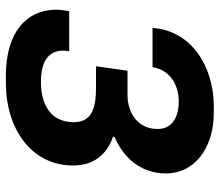

<svg xmlns="http://www.w3.org/2000/svg" viewBox="-67 -669 746 652"><g transform="rotate(90 306.0 -343.0)"><path d="M154 -205H18C16 -195 13 -176 13 -160C13 -61 89 10 236 10H263C416 10 542 -76 542 -218C542 -288 505 -333 444 -354L445 -359C513 -388 569 -446 569 -534C569 -628 486 -696 362 -696H342C201 -696 83 -616 75 -488H208C217 -546 267 -577 324 -577C379 -577 418 -554 418 -505C418 -437 362 -403 303 -403H220L205 -296H277C335 -296 395 -288 395 -221C395 -144 338 -109 258 -109C188 -109 152 -135 152 -184C152 -189 152 -194 154 -205Z"/></g></svg>

Font: Chivo
Style: Bold Italic
Weight: 700
Italic angle: -8°
Designer: Hector Gatti
Foundry: Omnibus-Type
Version: Version 1.003;PS 001.003;hotconv 1.0.70;makeotf.lib2.5.58329